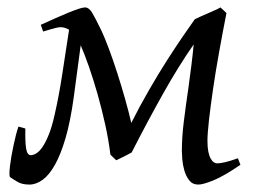

<svg xmlns="http://www.w3.org/2000/svg" viewBox="-20 -477 682 517"><path d="M48.3 -130.9Q47.4 -95.7 50.3 -77.4Q53.2 -59.1 63 -59.1Q69.3 -59.1 77.6 -64Q85.9 -68.8 94.5 -81.3Q103 -93.8 111.6 -115Q120.1 -136.2 127.4 -169.4Q138.7 -218.8 147.5 -276.1Q156.2 -333.5 166 -397Q159.2 -400.9 153.6 -402.3Q147.9 -403.8 144 -403.8Q139.2 -403.8 131.3 -402.1Q123.5 -400.4 115.7 -397.9Q106.9 -395.5 96.2 -392.1L89.8 -410.2Q110.4 -419.4 129.4 -428Q148.4 -436.5 164.1 -442.9Q179.7 -449.2 191.4 -453.1Q203.1 -457 209 -457Q219.7 -457 228.5 -442.1Q237.3 -427.2 252.9 -395Q261.7 -376.5 273.2 -345.7Q284.7 -314.9 295.9 -280Q307.1 -245.1 317.1 -209.7Q327.1 -174.3 333.5 -146Q356.9 -192.4 381.6 -235.1Q406.2 -277.8 429.4 -314Q452.6 -350.1 471.9 -378.4Q491.2 -406.7 503.9 -424.3V-424.8Q510.3 -428.2 519.8 -432.4Q529.3 -436.5 539.3 -440.9Q549.3 -445.3 558.6 -449.5Q567.9 -453.6 573.7 -457L589.8 -441.9Q579.6 -390.1 570.1 -337.2Q560.5 -284.2 553.7 -237.3Q546.9 -190.4 542.7 -153.6Q538.6 -116.7 538.6 -97.7Q538.6 -80.1 541 -68.4Q543.5 -56.6 547.4 -49.8Q551.3 -43 555.9 -40Q560.5 -37.1 564.5 -37.1Q572.8 -37.1 586.4 -40.3Q600.1 -43.5 620.6 -50.8L627.4 -33.2Q581.5 -2 554 9Q526.4 20 514.2 20Q498.5 20 489.7 8.8Q481 -2.4 476.6 -17.3Q472.2 -32.2 470.9 -47.4Q469.7 -62.5 469.7 -69.8Q469.7 -107.9 474.9 -149.2Q480 -190.4 487.3 -240.2Q491.2 -268.6 495.1 -299.1Q499 -329.6 501.5 -357.4Q460.4 -298.3 419.7 -225.8Q378.9 -153.3 334.5 -66.4Q326.2 -62 314.5 -55.9Q302.7 -49.8 293 -45.4L277.3 -60.5Q272.5 -100.1 263.2 -142.1Q253.9 -184.1 242.7 -223.6Q231.4 -263.2 219.5 -297.4Q207.5 -331.5 197.3 -355L178.2 -212.4Q169.4 -149.4 156.5 -105.2Q143.6 -61 127.9 -33.2Q112.3 -5.4 94.7 7.3Q77.1 20 59.1 20Q39.6 20 27.6 12.9Q15.6 5.9 7.3 0Q5.4 -1.5 5.4 -9.5Q5.4 -17.6 6.8 -29.5Q8.3 -41.5 10.7 -56.2Q13.2 -70.8 16.4 -85.4Q19.5 -100.1 22.9 -113.5Q26.4 -127 29.8 -136.2Z"/></svg>

Font: Gentium Plus Cyr
Style: Italic
Weight: 400
Italic angle: -8°
Designer: J. Victor Gaultney, Annie Olsen, Iska Routamaa, Becca Hirsbrunner
Foundry: SIL International
Version: Version 5.000